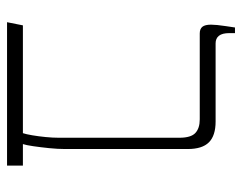

<svg xmlns="http://www.w3.org/2000/svg" viewBox="-91 -596 687 545"><g transform="rotate(90 252.5 -323.5)"><path d="M43 0 52 -45H358Q361 -54 364 -71.5Q367 -89 369 -109.5Q371 -130 371 -147V-489Q371 -522 357.5 -534.5Q344 -547 319 -547H75Q62 -547 56 -554.5Q50 -562 50 -579Q50 -586 51 -596.5Q52 -607 54 -620Q56 -633 58 -647H74V-631Q74 -611 81.5 -601.5Q89 -592 103 -592H325Q365 -592 384 -573Q403 -554 403 -513V-164Q403 -144 400.5 -119.5Q398 -95 395 -74.5Q392 -54 389 -45H450V0Z"/></g></svg>

Font: Noto Serif Hebrew ExtraLight
Style: Regular
Weight: 250
Version: Version 2.003